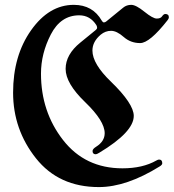

<svg xmlns="http://www.w3.org/2000/svg" viewBox="-20 -738 706 780"><path d="M279.8 -718.3Q356.9 -718.3 393.6 -653.8Q397.5 -647 402.1 -647Q406.7 -647 411.1 -650.4L480.5 -707Q494.1 -718.3 513.2 -718.3Q532.2 -718.3 566.7 -690.4Q601.1 -662.6 616.7 -662.6Q632.3 -662.6 638.2 -671.4Q645 -681.2 651.4 -681.2Q666 -681.2 666 -667.5Q666 -662.6 660.6 -655.8Q587.9 -563 549.3 -563Q510.7 -563 482.4 -587.9Q454.1 -612.8 431.2 -612.8Q408.2 -612.8 389.2 -597.2Q355.5 -568.8 355.5 -532.7Q355.5 -478.5 431.2 -405.8Q523.4 -316.4 523.4 -267.1Q523.4 -201.7 382.8 -117.2Q373 -111.3 369.1 -111.3Q356 -111.3 356 -124.5Q356 -132.8 370.1 -141.6Q405.3 -163.6 405.3 -196.8Q405.3 -246.6 325.9 -323Q246.6 -399.4 246.6 -458Q246.6 -516.6 306.2 -564.9L369.1 -616.2Q374.5 -620.6 374.5 -625.5Q374.5 -630.4 371.6 -635.7Q346.2 -675.8 301.8 -675.8Q226.6 -675.8 186.5 -598.1Q146.5 -520.5 146.5 -439Q146.5 -284.2 236.1 -169.2Q325.7 -54.2 477.5 -54.2Q559.6 -54.2 615.2 -85.9Q622.1 -89.8 626 -89.8Q639.2 -89.8 639.2 -74.7Q639.2 -68.4 628.9 -62Q493.7 22 381.8 22Q218.8 22 126 -95Q33.2 -211.9 33.2 -361.8Q33.2 -511.7 106.2 -615Q179.2 -718.3 279.8 -718.3Z"/></svg>

Font: UnifrakturMaguntia
Style: Book
Weight: 400
Designer: j. 'mach' wust, Gerrit Ansmann, Georg Duffner, based on a font by Peter Wiegel, original typeface by Carl Albert Fahrenw
Version: Version 2017-03-19